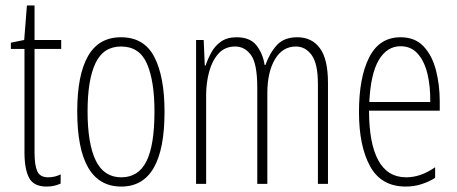

<svg xmlns="http://www.w3.org/2000/svg" viewBox="-20 -676 1682 706"><path d="M157 -24Q170 -24 182 -27Q194 -30 203 -35V-1Q192 4 179.5 7Q167 10 151 10Q104 10 87 -22Q70 -54 70 -116V-496H20V-519L69 -529L79 -656H107V-529H205V-496H107V-115Q107 -69 117 -46.5Q127 -24 157 -24Z M585 -265Q585 10 426 10Q264 10 264 -267Q264 -400 303.5 -469.5Q343 -539 425 -539Q510 -539 547.5 -466.5Q585 -394 585 -265ZM302 -267Q302 -148 332 -86Q362 -24 426 -24Q489 -24 518.5 -83Q548 -142 548 -266Q548 -378 520.5 -441.5Q493 -505 425 -505Q360 -505 331 -443.5Q302 -382 302 -267Z M1073 -539Q1127 -539 1156.5 -498.5Q1186 -458 1186 -371V0H1149V-367Q1149 -442 1126 -473.5Q1103 -505 1068 -505Q1019 -505 991 -458Q963 -411 963 -332V0H926V-354Q926 -442 903 -473.5Q880 -505 845 -505Q807 -505 783.5 -479Q760 -453 749 -412Q738 -371 738 -326V0H701V-529H729L733 -435H736Q744 -459 757 -483Q770 -507 792.5 -523Q815 -539 850 -539Q900 -539 923.5 -508.5Q947 -478 953 -437H956Q972 -482 998.5 -510.5Q1025 -539 1073 -539Z M1453 -539Q1506 -539 1537.5 -505.5Q1569 -472 1583 -418Q1597 -364 1597 -303V-269H1337Q1337 -149 1371 -86.5Q1405 -24 1474 -24Q1527 -24 1580 -61V-22Q1558 -8 1530.5 1Q1503 10 1472 10Q1382 10 1341 -64.5Q1300 -139 1300 -264Q1300 -391 1337.5 -465Q1375 -539 1453 -539ZM1453 -506Q1403 -506 1373 -455.5Q1343 -405 1338 -301H1562Q1563 -357 1552 -403.5Q1541 -450 1516.5 -478Q1492 -506 1453 -506Z"/></svg>

Font: Noto Sans Khmer UI ExtraCondensed ExtraLight
Style: Regular
Weight: 200
Width: 2
Designer: Danh Hong and the Monotype Design Team
Foundry: Monotype Imaging Inc.
Version: Version 2.002; ttfautohint (v1.8.4.7-5d5b)